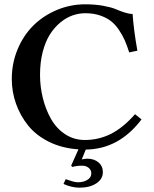

<svg xmlns="http://www.w3.org/2000/svg" viewBox="-20 -678 706 883"><path d="M357.9 84Q332.5 84 313 89.8L307.1 84L340.8 8.8Q265.6 3.9 205.8 -25.6Q146 -55.2 109.4 -100.8Q72.8 -146.5 53.5 -201.2Q34.2 -255.9 34.2 -314.9Q34.2 -387.2 61 -451.4Q87.9 -515.6 133.5 -560.8Q179.2 -606 241.5 -632.1Q303.7 -658.2 372.1 -658.2Q417 -658.2 454.6 -651.4Q492.2 -644.5 512 -636Q531.7 -627.4 552.7 -620.6Q573.7 -613.8 589.8 -613.8Q594.7 -541.5 611.8 -444.8L574.2 -437Q564 -469.2 553.7 -492.7Q543.5 -516.1 526.6 -541Q509.8 -565.9 489.5 -581.5Q469.2 -597.2 439.2 -607.2Q409.2 -617.2 372.1 -617.2Q342.3 -617.2 313.2 -606.9Q284.2 -596.7 257.1 -574.2Q230 -551.8 209.5 -519.5Q189 -487.3 176.5 -439.5Q164.1 -391.6 164.1 -334Q164.1 -279.3 177 -227.1Q189.9 -174.8 214.6 -131.1Q239.3 -87.4 279.5 -60.8Q319.8 -34.2 370.1 -34.2Q433.1 -34.2 489 -61.8Q544.9 -89.4 601.1 -152.8L630.9 -128.9Q526.9 8.3 374.5 9.8L356 55.2Q369.6 51.8 381.8 51.8Q412.6 51.8 432.9 68.8Q453.1 85.9 453.1 113.8Q453.1 145.5 422.9 165.3Q392.6 185.1 346.2 185.1Q310.1 185.1 272 168L282.2 146Q317.4 158.7 331.5 159.7Q335.4 160.2 339.8 160.2Q363.8 160.2 381.8 149.2Q399.9 138.2 399.9 119.1Q399.9 103.5 387.7 93.8Q375.5 84 357.9 84Z"/></svg>

Font: Linux Libertine G
Style: Semibold
Weight: 600
Designer: Philipp H. Poll
Foundry: Philipp H. Poll
Version: Version 5.1.1